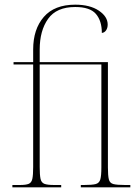

<svg xmlns="http://www.w3.org/2000/svg" viewBox="-20 -802 585 822"><path d="M33 0V-10H66Q91 -10 103 -15Q115 -20 118.5 -36.5Q122 -53 122 -87V-526H38V-536H122V-590Q122 -677 167.5 -729.5Q213 -782 302 -782Q365 -782 403 -756.5Q441 -731 441 -697Q441 -682 434 -672Q427 -662 416 -661Q416 -713 390.5 -742.5Q365 -772 302 -772Q222 -772 186 -721.5Q150 -671 150 -590V-536H442V-85Q442 -50 446 -34Q450 -18 465.5 -14Q481 -10 515 -10H538V0H326V-10H340Q374 -10 389.5 -14Q405 -18 409.5 -34Q414 -50 414 -85V-526H150V-87Q150 -53 153.5 -36.5Q157 -20 170 -15Q183 -10 211 -10H242V0Z"/></svg>

Font: Noto Serif Display SemiCondensed Thin
Style: Regular
Weight: 100
Width: 4
Designer: Monotype Design Team
Foundry: Monotype Imaging Inc.
Version: Version 2.009